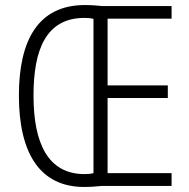

<svg xmlns="http://www.w3.org/2000/svg" viewBox="-20 -738 752 762"><path d="M317 -718C132 -718 55 -579 55 -359C55 -129 139 4 314 4C341 4 363 2 383 0H661V-51H407V-349H646V-399H407V-664H661V-714H385C363 -716 345 -718 317 -718ZM314 -667C329 -667 341 -666 351 -663V-51C341 -48 330 -47 316 -47C171 -47 113 -168 113 -359C113 -540 162 -666 314 -667Z"/></svg>

Font: Noto Sans Malayalam Condensed Light
Style: Regular
Weight: 300
Width: 3
Designer: Jelle Bosma - Monotype Design Team
Foundry: Monotype Imaging Inc.
Version: Version 2.104